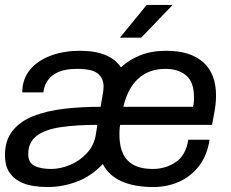

<svg xmlns="http://www.w3.org/2000/svg" viewBox="-25 -743 934 775"><path d="M166 12Q139 12 109 7.5Q79 3 53.5 -10.5Q28 -24 11.5 -49.5Q-5 -75 -5 -116Q-5 -177 26 -215.5Q57 -254 111 -275Q165 -296 234.5 -304Q304 -312 381 -312L391 -370Q392 -377 392.5 -383Q393 -389 393 -395Q393 -426 370.5 -445.5Q348 -465 286 -465Q239 -465 211 -452.5Q183 -440 169.5 -421Q156 -402 152 -382L150 -370H65Q65 -425 97 -462.5Q129 -500 181.5 -519Q234 -538 297 -538Q360 -538 401.5 -520.5Q443 -503 463 -471Q496 -502 541.5 -520Q587 -538 646 -538Q743 -538 795 -492Q847 -446 847 -357Q847 -340 845 -321.5Q843 -303 839 -283L831 -239H460Q458 -228 457.5 -219Q457 -210 457 -201Q457 -130 490 -95.5Q523 -61 592 -61Q642 -61 683.5 -88Q725 -115 735 -179H821Q811 -115 778 -72.5Q745 -30 697 -9Q649 12 594 12Q518 12 466 -11Q414 -34 390 -81Q344 -32 286 -10Q228 12 166 12ZM182 -61Q218 -61 257 -77Q296 -93 325.5 -124.5Q355 -156 362 -201L368 -239Q285 -239 222 -230Q159 -221 124 -195.5Q89 -170 89 -121Q89 -87 113.5 -74Q138 -61 182 -61ZM473 -312H754Q757 -322 757.5 -332Q758 -342 758 -351Q758 -412 726.5 -438.5Q695 -465 643 -465Q576 -465 533 -425.5Q490 -386 473 -312ZM459 -591 567 -723H668L669 -720L545 -591Z"/></svg>

Font: Archivo VF Beta
Style: Italic
Weight: 400
Italic angle: -10°
Designer: Hector Gatti
Foundry: Omnibus-Type
Version: Version 1.002